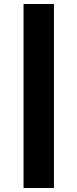

<svg xmlns="http://www.w3.org/2000/svg" viewBox="-20 -720 384 954"><path d="M97 214V-700H248V214Z"/></svg>

Font: Rosa Sans Black
Style: Regular
Weight: 900
Designer: Pentagram / MCKL
Foundry: Pentagram / MCKL
Version: Version 1.005;September 16, 2019;FontCreator 11.5.0.2425 64-